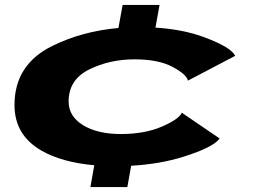

<svg xmlns="http://www.w3.org/2000/svg" viewBox="-20 -725 1022 775"><path d="M345 30 360.5 -58Q230.5 -69.5 147.5 -117Q38.5 -179.5 38.5 -301Q38.5 -465 192 -540Q312 -599 458 -612L475 -705H624L607.5 -613.5Q719.5 -606.5 805 -574.5Q914.5 -533.5 929 -499.5L738.5 -399.5Q733.5 -424.5 676.5 -455Q619.5 -485.5 523 -485.5Q422.5 -485.5 339.8 -444.5Q257 -403.5 257 -315.5Q257 -255.5 315.2 -219.8Q373.5 -184 467.5 -184Q564 -184 633 -213.8Q702 -243.5 714 -270L866.5 -166Q841.5 -130.5 721 -92.5Q625.5 -62.5 509.5 -56L494 30Z"/></svg>

Font: Anybody UltraExpanded Regular
Style: Bold Italic
Weight: 700
Width: 9
Italic angle: -10°
Designer: Tyler Finck
Foundry: Etcetera Type Company
Version: Version 1.010; ttfautohint (v1.8.3) -l 8 -r 50 -G 200 -x 14 